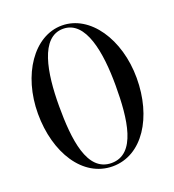

<svg xmlns="http://www.w3.org/2000/svg" viewBox="-139 -868 897 987"><g transform="rotate(-20 310.0 -375.0)"><path d="M310 10C473 10 580 -162 580 -375C580 -588 463.5 -760 310 -760C156.5 -760 40 -588 40 -375C40 -162 147 10 310 10ZM310 -742C434 -742 465 -556.5 465 -375C465 -193.5 444 -8 310 -8C176 -8 155.5 -193.5 155.5 -375C155.5 -556.5 186 -742 310 -742Z"/></g></svg>

Font: Bodoni* 11
Style: Regular
Weight: 400
Version: Version 2.3